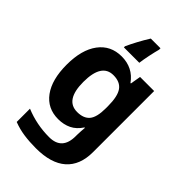

<svg xmlns="http://www.w3.org/2000/svg" viewBox="-291 -871 1216 1216"><g transform="rotate(45 316.5 -263.0)"><path d="M255 -556Q356 -556 413 -476H417L429 -546H555V1Q555 118 486 179Q417 240 282 240Q224 240 174.5 233Q125 226 78 208V89Q179 131 291 131Q406 131 406 7V-4Q406 -21 407.5 -39Q409 -57 410 -71H406Q378 -28 339 -9Q300 10 251 10Q154 10 99.5 -64.5Q45 -139 45 -272Q45 -406 101 -481Q157 -556 255 -556ZM302 -435Q197 -435 197 -270Q197 -107 304 -107Q361 -107 388.5 -139.5Q416 -172 416 -253V-271Q416 -359 389 -397Q362 -435 302 -435ZM392 -766V-753Q384 -724 375 -681Q366 -638 362 -606H224V-616Q239 -649 259.5 -687.5Q280 -726 305 -766Z"/></g></svg>

Font: Noto IKEA Latin
Style: Bold
Weight: 700
Designer: Monotype Design Team
Foundry: Monotype Imaging Inc.
Version: Version 1.0